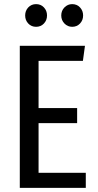

<svg xmlns="http://www.w3.org/2000/svg" viewBox="-20 -911 475 931"><path d="M392 -689 382 -616H167V-387H354V-314H167V-73H396V0H76V-689ZM208 -836Q208 -813 193 -797Q178 -781 155 -781Q132 -781 117 -797Q102 -813 102 -836Q102 -859 117 -875Q132 -891 155 -891Q178 -891 193 -875Q208 -859 208 -836ZM383 -836Q383 -813 368 -797Q353 -781 330 -781Q308 -781 292.5 -797Q277 -813 277 -836Q277 -859 292.5 -875Q308 -891 330 -891Q353 -891 368 -875Q383 -859 383 -836Z"/></svg>

Font: Fira Sans Extra Condensed
Style: Regular
Weight: 400
Width: 1
Designer: Carrois Corporate & Edenspiekermann AG
Foundry: Carrois Corporate GbR & Edenspiekermann AG
Version: Version 4.203